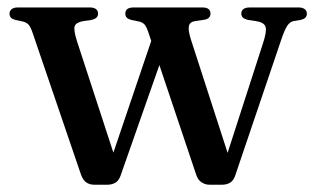

<svg xmlns="http://www.w3.org/2000/svg" viewBox="-20 -489 846 514"><path d="M268 5.5H232.5Q220 5.5 211.2 -0.5Q202.5 -6.5 197 -21L68 -399Q62 -417.5 56 -423.5Q50 -429.5 40.5 -431.5L22 -435.5Q12.5 -438 9 -442Q5.5 -446 5.5 -452.5Q5.5 -460 11.2 -464.5Q17 -469 27 -469H221Q231 -469 236.8 -464.8Q242.5 -460.5 242.5 -452.5Q242.5 -446 238.5 -442Q234.5 -438 224 -435.5L203 -432.5Q183.5 -429 180 -419Q176.5 -409 186 -379L291.5 -56L269 -37.5L393 -403.5L428.5 -377L302.5 -18Q297.5 -4.5 288.2 0.5Q279 5.5 268 5.5ZM575 5.5H540.5Q529.5 5.5 519.8 -0.8Q510 -7 505.5 -20.5L377 -403Q371.5 -419 366.2 -424.2Q361 -429.5 351.5 -431.5L332 -435.5Q323 -438 319.2 -442Q315.5 -446 315.5 -452.5Q315.5 -469 337.5 -469H522Q543.5 -469 543.5 -452.5Q543.5 -446 539.5 -441.8Q535.5 -437.5 526 -436L502 -432.5Q488.5 -430.5 485.8 -419.8Q483 -409 491 -383.5L597.5 -54.5L575 -35.5L684 -373Q694.5 -404.5 691 -416.8Q687.5 -429 665.5 -432.5L644.5 -435.5Q634.5 -438 630.2 -442Q626 -446 626 -452.5Q626 -460.5 631.8 -464.8Q637.5 -469 648 -469H780Q790 -469 795.8 -464.5Q801.5 -460 801.5 -452.5Q801.5 -446.5 798 -442.2Q794.5 -438 784 -435.5L765.5 -432.5Q756 -430.5 749 -420Q742 -409.5 733 -383L609.5 -18.5Q604.5 -4.5 595.2 0.5Q586 5.5 575 5.5Z"/></svg>

Font: Fraunces 18pt
Style: Regular
Weight: 400
Version: Version 1.000;[b76b70a41]